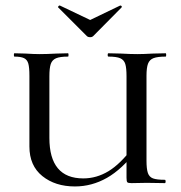

<svg xmlns="http://www.w3.org/2000/svg" viewBox="-20 -660 651 692"><path d="M371 -456Q368 -456 368 -462Q368 -468 371 -468L415 -467Q451 -465 475 -465Q496 -465 532 -467L577 -468Q579 -468 579 -462Q579 -456 577 -456Q548 -456 533.5 -450.5Q519 -445 513.5 -430.5Q508 -416 508 -387V-81Q508 -51 513 -36.5Q518 -22 531.5 -17Q545 -12 574 -12Q577 -12 577 -6Q577 0 574 0L509 -1L454 0Q442 0 439 -3Q436 -6 436 -19V-385Q436 -415 431.5 -429.5Q427 -444 413.5 -450Q400 -456 371 -456ZM250 12Q179 12 132.5 -25.5Q86 -63 86 -132V-387Q86 -417 82 -431Q78 -445 66.5 -450.5Q55 -456 32 -456Q30 -456 30 -462Q30 -468 32 -468L71 -467Q103 -465 123 -465Q147 -465 185 -467L225 -468Q227 -468 227 -462Q227 -456 225 -456Q196 -456 182 -450Q168 -444 163 -429.5Q158 -415 158 -385V-163Q158 -17 280 -17Q328 -17 371 -43Q414 -69 459 -129L472 -118Q420 -50 365.5 -19Q311 12 250 12ZM189 -634Q189 -636 191.5 -638.5Q194 -641 196 -640L305 -588L413 -640H414Q417 -640 418.5 -637.5Q420 -635 418 -633L316 -530Q312 -526 305 -526Q297 -526 293 -530L190 -633Q190 -633 189.5 -633.5Q189 -634 189 -634Z"/></svg>

Font: Cormorant Unicase Medium
Style: Regular
Weight: 500
Designer: Christian Thalmann (Catharsis Fonts)
Foundry: Catharsis Fonts
Version: Version 4.000